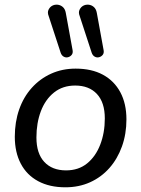

<svg xmlns="http://www.w3.org/2000/svg" viewBox="-20 -788 600 817"><path d="M258 9Q191 9 142.5 -17Q94 -43 68.5 -91.5Q43 -140 43 -206Q43 -269 61.5 -322Q80 -375 115 -414Q150 -453 197.5 -474.5Q245 -496 302 -496Q370 -496 418 -470Q466 -444 492 -395.5Q518 -347 518 -280Q518 -218 499 -165Q480 -112 445.5 -73Q411 -34 363.5 -12.5Q316 9 258 9ZM261 -63Q314 -63 350.5 -92.5Q387 -122 406.5 -172.5Q426 -223 426 -284Q426 -352 392.5 -388Q359 -424 300 -424Q247 -424 210 -394.5Q173 -365 154 -315Q135 -265 135 -203Q135 -135 168.5 -99Q202 -63 261 -63ZM370 -564 319 -720Q313 -735 318.5 -746.5Q324 -758 334 -763.5Q344 -769 356.5 -768Q369 -767 379 -758.5Q389 -750 392 -733L421 -574Q423 -562 417 -554.5Q411 -547 401.5 -544.5Q392 -542 383 -547Q374 -552 370 -564ZM238 -564 187 -720Q181 -735 186.5 -746.5Q192 -758 202 -763.5Q212 -769 224.5 -768Q237 -767 247 -758.5Q257 -750 260 -733L289 -574Q291 -562 285 -554.5Q279 -547 269.5 -544.5Q260 -542 251 -547Q242 -552 238 -564Z"/></svg>

Font: Nunito ExtraLight Medium
Style: Italic
Weight: 500
Italic angle: -9°
Version: Version 3.602